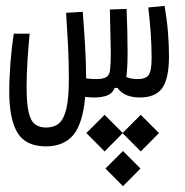

<svg xmlns="http://www.w3.org/2000/svg" viewBox="-20 -327 626 648"><path d="M134.8 167Q66.9 167 39.1 121.1Q11.2 75.2 11.2 -17.6Q11.2 -64 15.4 -116.5Q19.5 -168.9 26.4 -213.4H80.1Q75.7 -168 72.8 -122.8Q69.8 -77.6 69.8 -34.2Q69.8 21 76.4 50.8Q83 80.6 97.7 92Q112.3 103.5 135.7 103.5Q162.1 103.5 179 89.4Q195.8 75.2 204.1 39.3Q212.4 3.4 212.4 -61.5Q212.4 -116.7 209.7 -170.9Q207 -225.1 203.1 -283.7L259.3 -287.1Q263.2 -238.3 266.8 -178.5Q270.5 -118.7 270.5 -75.2Q270.5 -68.8 270.5 -62.5Q288.6 -60.1 304.2 -60.1Q328.6 -60.1 339.4 -67.1Q350.1 -74.2 351.6 -92.3Q354 -113.8 354 -149.4Q354 -161.1 353.5 -174.3Q352.5 -227.1 351.1 -277.8Q351.1 -282.2 351.1 -286.6Q350.6 -290.5 350.6 -294.9L407.2 -296.9Q408.7 -262.7 409.7 -222.7Q410.6 -182.6 410.6 -146Q410.6 -108.9 408.2 -83.5Q407.7 -74.2 406.2 -66.9Q423.3 -60.1 445.3 -60.1Q471.2 -60.1 481.4 -73.5Q491.7 -86.9 491.7 -131.3Q491.7 -207.5 480.5 -301.8L535.6 -307.1Q543.9 -256.8 547.1 -215.6Q550.3 -174.3 550.3 -136.2Q550.3 -62.5 527.8 -30.3Q505.4 2 451.7 2Q428.7 2 409.2 -5.1Q389.6 -12.2 376.5 -30.3H367.2Q359.4 -11.2 341.3 -4.6Q323.2 2 298.8 2Q282.7 2 267.6 0Q259.3 90.3 227.3 128.7Q195.3 167 134.8 167ZM455.1 60.5 516.6 122.1 455.1 184.1 394 122.6 333 184.1 271.5 122.1 333 60.5 394 121.6ZM395 182.6 454.1 241.7 395 301.3 335.9 241.7Z"/></svg>

Font: CaskaydiaCove NFP Light
Style: Regular
Weight: 300
Designer: Aaron Bell
Foundry: Saja Typeworks
Version: Version 2111.001; VTT 6.35;Nerd Fonts 3.1.1